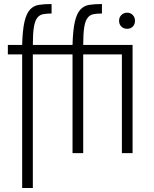

<svg xmlns="http://www.w3.org/2000/svg" viewBox="-20 -760 762 953"><path d="M638 0V-537H585V0ZM571 -657Q571 -639 582.5 -628Q594 -617 611 -617Q628 -617 639 -628Q650 -639 650 -657Q650 -674 639 -685.5Q628 -697 611 -697Q594 -697 582.5 -685.5Q571 -674 571 -657ZM236 -693V-740Q200 -740 173.5 -736Q147 -732 129 -712.5Q111 -693 101.5 -652Q92 -611 90 -537H19V-490H90V173H143V-490H340V0H393V-490H605V-537H393Q393 -593 398 -624.5Q403 -656 414.5 -671Q426 -686 443.5 -689.5Q461 -693 486 -693V-740Q450 -740 423.5 -736Q397 -732 379 -712.5Q361 -693 351.5 -652Q342 -611 340 -537H143Q143 -593 148 -624.5Q153 -656 164.5 -671Q176 -686 193.5 -689.5Q211 -693 236 -693Z"/></svg>

Font: Secuela Light
Style: Regular
Weight: 300
Designer: Fernando Haro
Foundry: deFharo
Version: Version 1.708